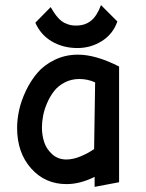

<svg xmlns="http://www.w3.org/2000/svg" viewBox="-20 -726 570 751"><path d="M277.8 -626Q265.1 -626 255.9 -627.9Q246.6 -629.9 232.9 -636.2Q219.2 -642.6 205.6 -658.2Q191.9 -673.8 178.2 -698.2L118.2 -637.2Q139.2 -589.4 183.1 -563.7Q227.1 -538.1 283.2 -538.1Q335.4 -538.1 378.9 -565.7Q422.4 -593.3 439 -642.1L375 -706.1Q359.4 -663.6 335.9 -644.8Q312.5 -626 277.8 -626ZM445.8 -465.8Q355 -512.2 285.2 -512.2Q235.4 -512.2 193.8 -491.9Q152.3 -471.7 126 -440.7Q99.6 -409.7 81.1 -370.4Q62.5 -331.1 54.7 -294.7Q46.9 -258.3 46.9 -226.1Q46.9 -128.9 101.6 -67.4Q156.2 -5.9 240.2 -5.9Q293.5 -5.9 350.1 -34.2V4.9L445.8 -13.2ZM144 -227.1Q144 -249 148.7 -273.4Q153.3 -297.9 164.6 -323.7Q175.8 -349.6 191.9 -370.1Q208 -390.6 233.6 -403.8Q259.3 -417 290 -417Q323.2 -417 352.1 -403.8L348.1 -143.1Q326.2 -127.4 296.1 -114.7Q266.1 -102.1 238.8 -102.1Q206.5 -102.5 184.1 -122.8Q161.6 -143.1 152.8 -170.2Q144 -197.3 144 -227.1Z"/></svg>

Font: Comic Neue Angular
Style: Bold
Weight: 700
Designer: Craig Rozynski
Foundry: Craig Rozynski
Version: Version 2.003